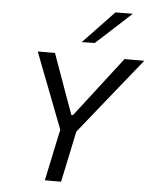

<svg xmlns="http://www.w3.org/2000/svg" viewBox="-63 -1020 849 1072"><g transform="rotate(5 362.0 -484.5)"><path d="M229 0Q241.5 -59 253.2 -114Q265 -169 279 -236L290.5 -288.5L192.5 -543Q176 -585 161.2 -623.8Q146.5 -662.5 127 -713H223.5Q241 -665 253.2 -630.5Q265.5 -596 276.8 -565Q288 -534 301 -497L345 -376H353.5L444 -493Q474 -532 498.5 -564Q523 -596 550 -630.8Q577 -665.5 613.5 -713H724Q689.5 -670.5 654.8 -627.2Q620 -584 587 -543L380.5 -286L370 -236Q356 -169 344.2 -114Q332.5 -59 320 0ZM367 -786.5Q411.5 -833 454 -877.5Q496.5 -922 540 -968L637.5 -969Q587 -922.5 537.8 -877.5Q488.5 -832.5 440 -788Z"/></g></svg>

Font: Commissioner
Style: Italic
Weight: 400
Italic angle: -12°
Designer: Kostas Bartsokas
Foundry: Kostas Bartsokas
Version: Version 1.000; ttfautohint (v1.8.3)